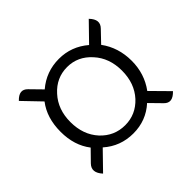

<svg xmlns="http://www.w3.org/2000/svg" viewBox="-121 -754 777 777"><g transform="rotate(-45 267.5 -365.0)"><path d="M66 -123Q33 -159 60 -187L105 -233Q64 -286 64 -364Q64 -444 105 -497L33 -572Q66 -607 93 -579L140 -531Q195 -578 268 -578Q339 -578 394 -531L468 -607Q502 -572 474 -544L429 -497Q471 -440 471 -364Q471 -290 429 -233L502 -159Q468 -123 441 -151L394 -199Q341 -151 268 -151Q194 -151 140 -199ZM268 -198Q329 -198 372 -244Q415 -291 415 -364Q415 -436 372 -483Q329 -531 268 -531Q206 -531 163 -483Q120 -436 120 -364Q120 -291 163 -244Q206 -198 268 -198Z"/></g></svg>

Font: Swei Half Moon CJK SC
Style: Light
Weight: 300
Version: Version 2.071